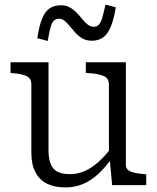

<svg xmlns="http://www.w3.org/2000/svg" viewBox="-20 -809 686 839"><path d="M192 -537V-152Q192 -117 201 -93.5Q210 -70 230.5 -59Q251 -48 286 -48Q319 -48 350 -61.5Q381 -75 411 -102Q441 -129 470 -168L471 -120Q441 -78 409 -48.5Q377 -19 341.5 -4.5Q306 10 265 10Q218 10 185 -6.5Q152 -23 134.5 -57Q117 -91 117 -141V-440Q117 -466 97 -476Q77 -486 38 -489L26 -490V-537ZM530 -537V-88Q530 -74 540 -66Q550 -58 568.5 -54Q587 -50 612 -48L619 -47V0H470L459 -119L456 -125V-440Q456 -466 435 -476Q414 -486 374 -489L355 -490V-537ZM381 -631Q358 -631 340.5 -641Q323 -651 310 -665.5Q297 -680 285.5 -694Q274 -708 263 -717.5Q252 -727 238 -727Q215 -727 205.5 -703Q196 -679 189 -630L143 -642Q151 -696 164 -727.5Q177 -759 197 -772.5Q217 -786 247 -786Q269 -786 285.5 -776.5Q302 -767 315.5 -753Q329 -739 340.5 -724.5Q352 -710 364 -701Q376 -692 390 -692Q405 -692 413.5 -703Q422 -714 428 -735.5Q434 -757 441 -789L486 -777Q477 -723 463.5 -691Q450 -659 430 -645Q410 -631 381 -631Z"/></svg>

Font: Roboto Serif 20pt Light
Style: Regular
Weight: 300
Version: Version 1.008